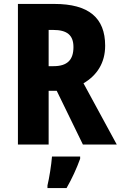

<svg xmlns="http://www.w3.org/2000/svg" viewBox="-20 -734 613 975"><path d="M256 -714H71V0H227V-273H268L401 0H573L404 -311C472 -351 514 -414 514 -502C514 -644 430 -714 256 -714ZM250 -582C320 -582 353 -556 353 -495C353 -431 323 -398 252 -398H227V-582ZM387 72V61H244C241 102 230 171 221 208V221H318C346 172 369 122 387 72Z"/></svg>

Font: Noto Sans Sinhala UI Condensed ExtraBold
Style: Regular
Weight: 800
Width: 3
Designer: Jelle Bosma - Monotype Design Team
Foundry: Monotype Imaging Inc.
Version: Version 2.006